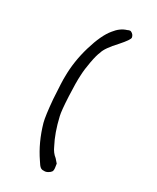

<svg xmlns="http://www.w3.org/2000/svg" viewBox="-162 -687 584 712"><g transform="rotate(30 129.5 -331.0)"><path d="M163.1 -632.8Q172.9 -637.7 177.7 -635.7Q190.4 -629.9 192.4 -617.2Q193.4 -608.4 163.1 -574.2Q124 -532.2 118.2 -509.8Q111.3 -495.1 105 -460.9Q98.6 -426.8 97.7 -401.4Q95.7 -371.1 98.6 -311Q101.6 -251 106.4 -231.4Q121.1 -168 144.5 -124Q154.3 -101.6 170.9 -88.9Q178.7 -80.1 184.6 -73.2Q185.5 -68.4 187 -57.1Q188.5 -45.9 185.1 -40.5Q181.6 -35.2 172.9 -30.3Q164.1 -25.4 156.2 -26.4Q148.4 -25.4 142.1 -29.8Q135.7 -34.2 125 -51.8Q86.9 -107.4 66.4 -179.7Q59.6 -205.1 53.7 -274.4Q48.8 -352.5 49.8 -367.2Q49.8 -432.6 69.8 -500Q89.8 -567.4 116.2 -598.6Q136.7 -625 163.1 -632.8Z"/></g></svg>

Font: JasonHandwriting3
Style: Regular
Weight: 400
Version: Version 1.24.9